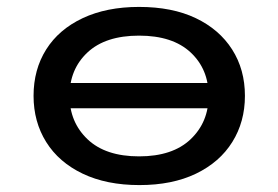

<svg xmlns="http://www.w3.org/2000/svg" viewBox="-20 -526 804 555"><path d="M383 9Q288 9 219 -24Q150 -57 113.5 -115.5Q77 -174 77 -249Q77 -325 113.5 -383Q150 -441 219 -473.5Q288 -506 382 -506Q478 -506 546 -473.5Q614 -441 651 -383Q688 -325 688 -249Q688 -174 651.5 -115.5Q615 -57 546.5 -24Q478 9 383 9ZM382 -74Q479 -74 531 -123.5Q583 -173 583 -249Q583 -326 531 -374.5Q479 -423 382 -423Q285 -423 233 -374.5Q181 -326 181 -249Q181 -173 233 -123.5Q285 -74 382 -74ZM149 -213V-286H615V-213Z"/></svg>

Font: Nunito Sans 7pt Expanded Medium
Style: Regular
Weight: 500
Width: 7
Designer: Vernon Adams
Foundry: Vernon Adams
Version: Version 3.101;gftools[0.9.27]